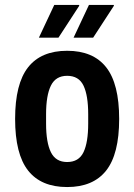

<svg xmlns="http://www.w3.org/2000/svg" viewBox="-20 -743 541 775"><path d="M251 12Q146 12 93.5 -54.5Q41 -121 41 -263Q41 -405 93.5 -471.5Q146 -538 251 -538Q356 -538 408.5 -471.5Q461 -405 461 -263Q461 -121 408.5 -54.5Q356 12 251 12ZM251 -89Q298 -89 317 -128.5Q336 -168 336 -244V-282Q336 -358 317 -397.5Q298 -437 251 -437Q205 -437 185.5 -397.5Q166 -358 166 -282V-244Q166 -168 185.5 -128.5Q205 -89 251 -89ZM277 -591 339 -723H439L440 -720L356 -591ZM137 -591 199 -723H299L300 -720L216 -591Z"/></svg>

Font: Archivo Narrow
Style: Bold
Weight: 700
Designer: Hector Gatti
Foundry: Omnibus-Type
Version: Version 3.002